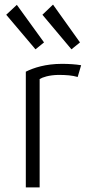

<svg xmlns="http://www.w3.org/2000/svg" viewBox="-20 -813 372 833"><path d="M152 0V-470C165 -478 192 -487 232 -488C268 -488 293 -486 317 -479L332 -530C309 -534 278 -536 249 -536C178 -536 126 -519 92 -502V0ZM290 -599 327 -629 210 -793 164 -749ZM7 -749 134 -599 171 -629 53 -792Z"/></svg>

Font: Repo Light
Style: Regular
Weight: 300
Designer: Stefan Peev
Foundry: Context Ltd
Version: Version 001.502